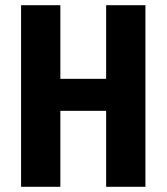

<svg xmlns="http://www.w3.org/2000/svg" viewBox="-20 -718 640 738"><path d="M388 -292H212V0H61V-698H212V-415H388V-698H539V0H388Z"/></svg>

Font: iA Writer Duo S
Style: Bold
Weight: 700
Designer: Mike Abbink, Paul van der Laan, Pieter van Rosmalen, Oliver Reichenstein
Foundry: Bold Monday and Information Architects Inc.
Version: Version 2.000